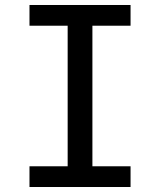

<svg xmlns="http://www.w3.org/2000/svg" viewBox="-20 -749 642 769"><path d="M502.9 0V-83H350.1V-646H502.9V-729H98.1V-646H251V-83H98.1V0Z"/></svg>

Font: Hack Dev
Style: Regular
Weight: 400
Designer: Christopher Simpkins
Foundry: Christopher Simpkins
Version: Version 2.0315